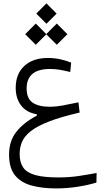

<svg xmlns="http://www.w3.org/2000/svg" viewBox="-20 -793 626 1116"><path d="M306.6 302.2Q226.1 302.2 164.3 285.6Q102.5 269 67.6 226.6Q32.7 184.1 32.7 106Q32.7 25.9 75.7 -27.8Q118.7 -81.5 193.8 -120.6V-128.9Q133.3 -139.2 102.3 -180.4Q71.3 -221.7 71.3 -282.2Q71.3 -363.8 121.6 -409.9Q171.9 -456.1 258.8 -456.1Q294.9 -456.1 330.1 -448.5Q365.2 -440.9 393.6 -429.2L388.2 -374.5Q358.9 -381.8 330.3 -387Q301.8 -392.1 271.5 -392.1Q134.8 -392.1 134.8 -278.8Q134.8 -220.2 169.7 -196.3Q204.6 -172.4 271 -172.4Q302.7 -172.4 343.5 -179.7Q384.3 -187 436 -198.2L442.9 -138.7Q334.5 -113.8 265.9 -87.2Q197.3 -60.5 159.9 -31.5Q122.6 -2.4 108.4 30.5Q94.2 63.5 94.2 102.1Q94.2 150.9 115 180.9Q135.7 210.9 185.1 224.6Q234.4 238.3 319.8 238.3Q381.8 238.3 437.3 230Q492.7 221.7 541.5 212.4L540.5 268.1Q493.7 282.7 431.2 292.5Q368.7 302.2 306.6 302.2ZM310.1 -532.7 249 -593.8 188 -532.7 126.5 -594.2 188 -656.2 249 -594.7 310.1 -656.2 371.6 -594.2ZM250 -654.8 190.9 -713.9 250 -773.4 309.1 -713.9Z"/></svg>

Font: CaskaydiaCove NFP Light
Style: Regular
Weight: 300
Designer: Aaron Bell
Foundry: Saja Typeworks
Version: Version 2111.001; VTT 6.35;Nerd Fonts 3.1.1